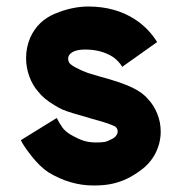

<svg xmlns="http://www.w3.org/2000/svg" viewBox="-20 -546 555 589"><path d="M327 -371Q291 -394 242 -394Q205 -394 193 -378Q189 -373 189 -365Q189 -360 192 -354Q196 -348 210 -340Q228 -330 250 -322L287 -311Q354 -293 386.5 -277Q419 -261 435 -241Q452 -223 462.5 -197Q473 -171 473 -142Q473 -107 456 -74Q443 -50 424 -33.5Q405 -17 378 -2Q338 19 294 22Q285 23 266 23Q196 23 129 -17Q102 -35 76.5 -67.5Q51 -100 44 -116L154 -184Q163 -167 171 -155.5Q179 -144 195 -134Q219 -120 236 -114.5Q253 -109 274 -109Q292 -109 300.5 -110.5Q309 -112 320 -118Q332 -123 337 -131Q341 -136 341 -143Q341 -152 333 -158Q323 -163 308.5 -168Q294 -173 264 -181L244 -187L206 -198Q183 -205 171.5 -210Q160 -215 146 -224Q114 -243 97 -265Q80 -284 70 -311.5Q60 -339 60 -368Q60 -401 73 -431Q96 -482 148.5 -504Q201 -526 251 -526Q334 -526 395 -486Q436 -459 462 -417L355 -341Q345 -358 327 -371Z"/></svg>

Font: SUIT ExtraBold
Style: Regular
Weight: 800
Designer: Sunn Youn; Korean Glyphs from Source Han Sans (Sandoll Communications; Soo-young Jang, Joo-yeon Kang)
Foundry: Sunn
Version: Version 1.008